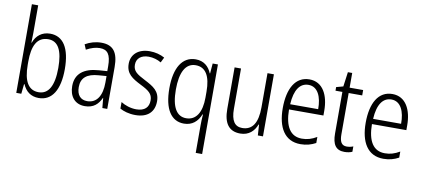

<svg xmlns="http://www.w3.org/2000/svg" viewBox="-84 -1072 3586 1621"><g transform="rotate(10 1709.5 -262.0)"><path d="M128 -523V-760H74V0H117L126 -84H130C155 -26 199 10 267 10C381 10 443 -90 443 -268C443 -448 382 -542 270 -542C200 -542 151 -502 129 -440H126C127 -465 128 -497 128 -523ZM262 -493C348 -493 387 -417 387 -269C387 -114 342 -38 258 -38C172 -38 128 -107 128 -252V-280C128 -410 165 -493 262 -493Z M709 -542C660 -542 612 -528 571 -504L589 -461C631 -484 669 -495 704 -495C770 -495 799 -457 799 -355V-314L728 -309C600 -300 529 -245 529 -139C529 -55 573 10 662 10C738 10 777 -30 802 -85H804L812 0H854V-359C854 -485 810 -542 709 -542ZM734 -267 800 -272V-216C800 -105 758 -35 675 -35C619 -35 585 -71 585 -140C585 -219 633 -260 734 -267Z M1257 -136C1257 -223 1201 -255 1126 -294C1054 -331 1019 -353 1019 -408C1019 -463 1059 -495 1123 -495C1161 -495 1201 -483 1230 -465L1252 -510C1216 -530 1172 -542 1124 -542C1025 -542 966 -487 966 -407C966 -322 1020 -289 1097 -250C1167 -215 1202 -191 1202 -134C1202 -75 1167 -39 1095 -39C1046 -39 997 -56 963 -78V-22C993 -5 1039 10 1096 10C1200 10 1257 -44 1257 -136Z M1654 -3V236H1709V-532H1664L1657 -446H1654C1631 -503 1587 -542 1518 -542C1404 -542 1340 -440 1340 -263C1340 -84 1403 10 1512 10C1583 10 1629 -31 1654 -94H1658C1655 -61 1654 -24 1654 -3ZM1523 -38C1442 -38 1396 -110 1396 -262C1396 -409 1439 -493 1526 -493C1612 -493 1654 -422 1654 -289V-237C1654 -113 1609 -38 1523 -38Z M2189 -532H2134V-240C2134 -104 2090 -39 2003 -39C1940 -39 1907 -84 1907 -186V-532H1852V-176C1852 -55 1896 10 1995 10C2069 10 2114 -35 2135 -92H2139L2145 0H2189Z M2493 -542C2374 -542 2312 -434 2312 -264C2312 -99 2375 10 2511 10C2562 10 2603 -2 2642 -23V-75C2598 -49 2560 -38 2515 -38C2417 -38 2367 -115 2366 -262H2661V-303C2661 -434 2609 -542 2493 -542ZM2493 -495C2573 -495 2609 -412 2608 -307H2368C2375 -432 2420 -495 2493 -495Z M2900 -38C2854 -38 2838 -70 2838 -133V-486H2954V-532H2838V-658H2801L2784 -533L2725 -517V-486H2784V-130C2784 -35 2815 10 2888 10C2915 10 2937 5 2955 -3V-49C2941 -43 2920 -38 2900 -38Z M3204 -542C3085 -542 3023 -434 3023 -264C3023 -99 3086 10 3222 10C3273 10 3314 -2 3353 -23V-75C3309 -49 3271 -38 3226 -38C3128 -38 3078 -115 3077 -262H3372V-303C3372 -434 3320 -542 3204 -542ZM3204 -495C3284 -495 3320 -412 3319 -307H3079C3086 -432 3131 -495 3204 -495Z"/></g></svg>

Font: Noto Sans Arabic UI Cn Lt
Style: Regular
Weight: 300
Width: 3
Designer: Monotype Design Team, Nadine Chahine and Nizar Qandah
Foundry: Monotype Imaging Inc.
Version: Version 2.010